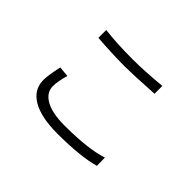

<svg xmlns="http://www.w3.org/2000/svg" viewBox="-134 -974 1269 1269"><g transform="rotate(45 500.0 -340.0)"><path d="M240.2 -623V-696.3Q351.6 -682.6 501 -682.6Q611.3 -682.6 763.7 -697.3V-624Q561.5 -612.3 501 -612.3Q383.8 -612.3 240.2 -623ZM200.2 -306.6 273.4 -299.8Q252.9 -229.5 252.9 -184.6Q252.9 -125 314 -89.8Q375 -54.7 492.2 -54.7Q712.9 -54.7 830.1 -93.8L831.1 -17.6Q710 16.6 494.1 16.6Q344.7 16.6 262.2 -31.2Q179.7 -79.1 179.7 -169.9Q179.7 -210.9 200.2 -306.6Z"/></g></svg>

Font: Gen Shin Gothic Normal
Style: Regular
Weight: 300
Designer: [Source Han Sans]
Ryoko NISHIZUKA  (kana & ideographs); Paul D. Hunt (Latin, Greek & Cyrillic); Wenlong ZHANG  (bopomofo
Version: Version 1.002.20150607